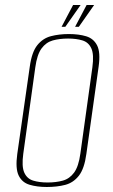

<svg xmlns="http://www.w3.org/2000/svg" viewBox="-20 -735 450 767"><path d="M167 12Q128 12 98 3Q68 -6 54.5 -34Q41 -62 49 -120L99 -469Q107 -527 129 -554.5Q151 -582 183.5 -590.5Q216 -599 255 -599Q295 -599 324.5 -590Q354 -581 368 -553.5Q382 -526 374 -469L325 -120Q317 -61 295 -33Q273 -5 240.5 3.5Q208 12 167 12ZM170 -6Q204 -6 231 -13.5Q258 -21 276 -45.5Q294 -70 301 -121L349 -466Q356 -517 345 -541.5Q334 -566 309.5 -573.5Q285 -581 252 -581Q218 -581 191 -573.5Q164 -566 146 -541.5Q128 -517 121 -466L73 -121Q66 -70 77 -45.5Q88 -21 112.5 -13.5Q137 -6 170 -6ZM226 -628 272 -715H302L241 -628ZM280 -628 326 -715H356L295 -628Z"/></svg>

Font: Alumni Sans Thin
Style: Italic
Weight: 100
Italic angle: -8°
Designer: Robert E. Leuschke
Foundry: Robert E. Leuschke
Version: Version 1.016